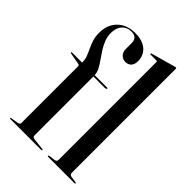

<svg xmlns="http://www.w3.org/2000/svg" viewBox="-217 -828 920 920"><g transform="rotate(45 242.5 -368.0)"><path d="M168 -26.5Q168 -21 171 -17.8Q174 -14.5 180.5 -13.5L239 -7Q242 -6.5 243.2 -5.8Q244.5 -5 244.5 -3Q244.5 0 240.5 0H29.5Q28.5 0 27.5 -0.8Q26.5 -1.5 26.5 -2.5Q26.5 -4 27.5 -5Q28.5 -6 31 -6L70 -12.5Q76 -14 78.8 -17Q81.5 -20 81.5 -24V-407.5Q81.5 -411 79.8 -413.8Q78 -416.5 74 -417L14 -428Q12 -428.5 11.2 -429.2Q10.5 -430 10.5 -431.5Q10.5 -433 11.5 -433.8Q12.5 -434.5 13.5 -434.5H88L82.5 -430.5V-439.5Q82.5 -456.5 76 -473.2Q69.5 -490 60.8 -508Q52 -526 45.5 -546.8Q39 -567.5 39 -592.5Q39 -649 73.2 -682Q107.5 -715 162.5 -715Q197.5 -715 221 -703.5Q244.5 -692 256 -672.5Q267.5 -653 267.5 -630Q267.5 -606 256.2 -594.5Q245 -583 227 -583Q209 -583 196.8 -595.2Q184.5 -607.5 184.5 -629.5V-667.5Q184.5 -687 175 -697Q165.5 -707 145.5 -707Q115.5 -707 97.5 -687Q79.5 -667 79.5 -632Q79.5 -607.5 88.5 -585.2Q97.5 -563 110.5 -542.8Q123.5 -522.5 136.8 -504Q150 -485.5 158.8 -468Q167.5 -450.5 167.5 -434V-426L162.5 -434.5H251Q254 -434.5 255 -433.8Q256 -433 256 -431.5Q256 -429 253 -427.2Q250 -425.5 245 -425.5H168ZM421 -730.5V-26Q421 -20 424 -16.5Q427 -13 433.5 -11.5L465 -7Q468 -6.5 469 -5.5Q470 -4.5 470 -3Q470 -2 469 -1Q468 0 465.5 0H286Q285 0 283.8 -1Q282.5 -2 282.5 -3Q282.5 -4 284.2 -5.5Q286 -7 289.5 -7.5L320.5 -11.5Q327 -13 329.8 -16.5Q332.5 -20 332.5 -25.5V-688Q332.5 -690.5 331.2 -692Q330 -693.5 326.5 -693.5H287.5Q286 -693.5 285 -694.5Q284 -695.5 284 -697Q284 -698.5 285 -699.2Q286 -700 288 -700.5L407.5 -734Q411.5 -735.5 413.2 -735.8Q415 -736 416.5 -736Q419 -736 420 -734.2Q421 -732.5 421 -730.5Z"/></g></svg>

Font: Fraunces 120pt
Style: Regular
Weight: 400
Version: Version 1.000;[b76b70a41]